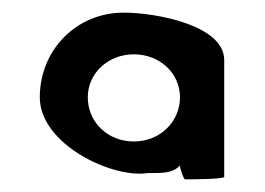

<svg xmlns="http://www.w3.org/2000/svg" viewBox="-20 -788 420 304"><path d="M43 -634C43 -559 159 -505 214 -514C235 -514 253 -513 265 -526C265 -520 271 -504 273 -504C276 -504 335 -504 335 -508V-693C335 -748 227 -768 176 -768C100 -768 43 -708 43 -634ZM119 -634C119 -672 151 -702 192 -702C233 -702 265 -672 265 -634C265 -595 233 -564 192 -564C150 -564 119 -595 119 -634Z"/></svg>

Font: Ampere
Style: Ext
Weight: 400
Version: Version 1